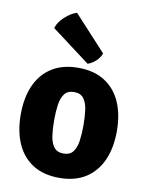

<svg xmlns="http://www.w3.org/2000/svg" viewBox="-87 -833 697 909"><g transform="rotate(10 261.0 -378.0)"><path d="M492 -249.5Q492 -169.5 465.5 -110Q439 -50.5 387.8 -17.8Q336.5 15 261 15Q185 15 133.5 -18Q82 -51 56 -110.5Q30 -170 30 -249.5Q30 -330 56.2 -389.2Q82.5 -448.5 134 -481.2Q185.5 -514 261 -514Q337 -514 388.5 -481Q440 -448 466 -388.8Q492 -329.5 492 -249.5ZM190.5 -249.5Q190.5 -208.5 195.2 -175Q200 -141.5 215.2 -121.8Q230.5 -102 261 -102Q292 -102 307 -121.8Q322 -141.5 326.8 -175Q331.5 -208.5 331.5 -249.5Q331.5 -291 326.8 -324.5Q322 -358 307 -377.8Q292 -397.5 261 -397.5Q230.5 -397.5 215.2 -377.8Q200 -358 195.2 -324.5Q190.5 -291 190.5 -249.5ZM209 -769.5Q181.5 -761 152.8 -735.2Q124 -709.5 115 -679.5L300 -540.5Q319.5 -546.5 337.8 -563Q356 -579.5 364 -601Z"/></g></svg>

Font: Signika
Style: Bold
Weight: 700
Designer: Anna Giedry
Foundry: Anna Giedry
Version: Version 2.001